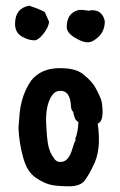

<svg xmlns="http://www.w3.org/2000/svg" viewBox="-20 -652 423 676"><path d="M305 -616Q340 -616 349 -578Q349 -544 328 -523.5Q307 -503 288.5 -503Q270 -503 242.5 -520Q215 -537 215 -557Q215 -607 258 -617Q271 -618 295 -614Q295 -616 305 -616ZM102 -510Q79 -510 56 -524Q33 -538 33 -568Q33 -623 83 -632Q132 -615 138 -609L153 -575Q150 -554 132 -532Q114 -510 102 -510ZM228 -295Q221 -335 189 -332Q171 -331 158 -308Q140 -273 142.5 -217.5Q145 -162 150.5 -137.5Q156 -113 170 -95Q178 -81 194 -82Q222 -82 235 -129L243 -153Q248 -158 245 -163Q255 -188 256 -222Q246 -229 244 -235Q238 -252 238 -258Q231 -263 230 -277Q229 -291 228 -295ZM45 -201 49 -252Q56 -321 91 -370Q125 -411 187 -412H193Q251 -412 277 -387Q305 -365 318.5 -339Q332 -313 336 -301Q340 -289 341 -266Q343 -223 324 -217Q338 -122 307 -66Q297 -43 278 -16Q264 2 228 4Q192 4 165.5 0Q139 -4 107 -25.5Q75 -47 62 -96Q48 -143 45 -201Z"/></svg>

Font: Caveat Brush
Style: Regular
Weight: 400
Designer: Pablo Impallari
Foundry: Creative Lab NY
Version: Version 1.096; ttfautohint (v1.3)